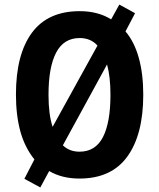

<svg xmlns="http://www.w3.org/2000/svg" viewBox="-20 -774 698 843"><path d="M609 -358Q609 -183 539 -86.5Q469 10 329 10Q252 10 196 -23L157 49L87 11L131 -74Q88 -128 69 -198.5Q50 -269 50 -359Q50 -535 120 -630Q190 -725 330 -725Q410 -725 468 -689L504 -754L573 -716L531 -636Q570 -590 589.5 -519.5Q609 -449 609 -358ZM193 -358Q193 -271 211 -217L408 -574Q378 -607 330 -607Q260 -607 226.5 -543Q193 -479 193 -358ZM465 -358Q465 -437 450 -491L256 -136Q285 -108 329 -108Q399 -108 432 -172Q465 -236 465 -358Z"/></svg>

Font: Noto Sans Kannada Condensed
Style: Bold
Weight: 700
Width: 3
Designer: Jelle Bosma - Monotype Design Team
Foundry: Monotype Imaging Inc.
Version: Version 2.005; ttfautohint (v1.8.4.7-5d5b)